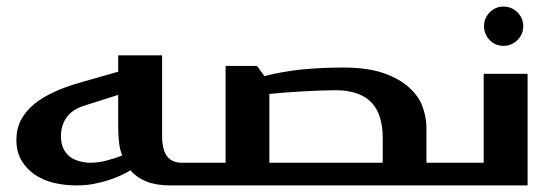

<svg xmlns="http://www.w3.org/2000/svg" viewBox="-20 -563 1681 583"><path d="M496.1 0Q454.6 0 423.8 -12.2Q395.5 -23.4 376 -45.9Q367.7 -40.5 350.6 -32.2Q334.5 -24.4 313 -17.1Q293.5 -10.3 266.1 -4.9Q241.7 0 210.9 0Q177.7 0 145.5 -7.3Q113.3 -14.6 87.4 -31.7Q62 -48.3 45.9 -74.7Q29.8 -101.1 29.8 -138.2Q29.8 -171.9 43.9 -199.2Q57.1 -224.6 84 -247.1Q107.9 -267.1 146.5 -284.7Q179.2 -299.8 229 -314L338.9 -345.2V-395H472.2V-151.9Q472.2 -107.9 487.3 -88.4Q502.4 -68.8 532.2 -68.8H546.9Q565.9 -68.8 565.9 -49.8V-18.1Q565.9 0 546.9 0ZM232.9 -241.2Q197.8 -229.5 181.2 -205.1Q165 -180.7 165 -149.9Q165 -127.9 172.4 -112.3Q179.2 -97.7 191.9 -87.4Q203.1 -78.6 220.2 -73.7Q238.3 -68.8 253.9 -68.8Q279.3 -68.8 306.2 -76.2Q336.4 -84.5 351.1 -90.8Q343.3 -110.8 341.3 -131.8Q338.9 -156.2 338.9 -179.2V-274.9Z M665 -68.8V-362.8H760.7L782.7 -332Q839.4 -346.2 897 -352.1Q956.5 -357.9 1022 -357.9Q1095.7 -357.9 1143.6 -341.3Q1192.4 -324.2 1221.2 -298.3Q1251.5 -271 1262.7 -240.2Q1274.9 -206.5 1274.9 -175.8V-68.8H1317.9Q1336.9 -68.8 1336.9 -49.8V-12.2Q1336.9 0 1317.9 0H544.9Q525.9 0 525.9 -18.1V-49.8Q525.9 -68.8 544.9 -68.8ZM1142.1 -68.8V-147Q1142.1 -176.8 1134.3 -204.1Q1127 -230.5 1110.4 -249Q1093.3 -268.6 1066.4 -278.3Q1037.1 -289.1 1000 -289.1Q987.8 -289.1 953.6 -288.1Q937.5 -287.6 900.9 -285.6Q864.7 -283.7 847.2 -282.2Q818.8 -279.8 797.9 -277.8V-68.8Z M1449.7 -483.9Q1449.7 -507.3 1466.8 -525.4Q1483.9 -543 1508.8 -543Q1533.7 -543 1551.3 -525.4Q1568.8 -507.8 1568.8 -483.9Q1568.8 -459 1551.3 -441.4Q1533.7 -423.8 1508.8 -423.8Q1483.9 -423.8 1466.8 -441.4Q1449.7 -459.5 1449.7 -483.9ZM1582 -338.9V0H1315.9Q1296.9 0 1296.9 -13.2V-55.2Q1296.9 -68.8 1315.9 -68.8H1448.7V-338.9Z"/></svg>

Font: SimahzazaarabicW05-SemiBold
Style: Regular
Weight: 600
Designer: Ahmed zaza
Foundry: Ahmed zaza
Version: Version 1.001